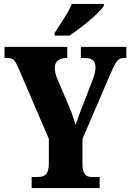

<svg xmlns="http://www.w3.org/2000/svg" viewBox="-20 -951 660 971"><path d="M256 -784V-771H331C390 -809 484 -886 505 -921V-931H343C326 -886 281 -825 256 -784ZM140 0H484V-56H444C418 -56 397 -66 397 -123V-248L540 -581C567 -643 577 -658 609 -658H619V-714H389V-658H405C445 -658 463 -645 463 -609C463 -600 461 -579 449 -548L405 -435C389 -392 373 -352 362 -319C352 -350 346 -374 330 -411L269 -554C261 -573 257 -594 257 -609C257 -640 281 -658 317 -658H320V-714H3V-658H14C50 -658 56 -645 74 -605L227 -249V-124C227 -67 205 -56 170 -56H140Z"/></svg>

Font: Noto Serif Georgian ExtraCondensed Black
Style: Regular
Weight: 900
Width: 2
Designer: Monotype Design Team, Akaki Razmadze
Foundry: Google LLC
Version: Version 2.003